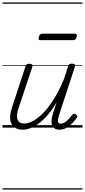

<svg xmlns="http://www.w3.org/2000/svg" viewBox="-20 -1030 686 1550"><path d="M164 17Q123 17 96 -2.5Q69 -22 63 -62.5Q57 -103 78 -166L186 -494Q190 -506 196.5 -510.5Q203 -515 216 -515Q233 -515 239 -509Q245 -503 241 -491L131 -161Q117 -120 117.5 -91Q118 -62 132.5 -47.5Q147 -33 177 -33Q208 -33 246 -53Q284 -73 326 -115Q368 -157 411.5 -225Q455 -293 496 -391L530 -495Q534 -508 540 -512Q546 -516 560 -516Q576 -516 582.5 -510.5Q589 -505 585 -493L458 -105Q450 -80 448 -63.5Q446 -47 452 -39.5Q458 -32 470 -32Q487 -32 504 -43Q521 -54 536.5 -70.5Q552 -87 564 -103Q570 -111 577 -112Q584 -113 592 -107Q602 -100 603.5 -93.5Q605 -87 600 -80Q588 -62 567.5 -39.5Q547 -17 519.5 0Q492 17 460 17Q436 17 421.5 7.5Q407 -2 400.5 -18.5Q394 -35 396 -58Q398 -81 406 -109L437 -206Q402 -144 365 -101.5Q328 -59 292.5 -33Q257 -7 224 5Q191 17 164 17ZM307 -706Q294 -706 292 -712.5Q290 -719 293 -731Q297 -744 303 -751Q309 -758 321 -758H585Q597 -758 599.5 -751Q602 -744 598 -731Q595 -718 588.5 -712Q582 -706 571 -706ZM0 490H646V500H0ZM0 -20H646V0H0ZM0 -505H646V-500H0ZM0 -1010H646V-1000H0Z"/></svg>

Font: Playwrite AU TAS Guides
Style: Regular
Weight: 400
Designer: Veronika Burian, José Scaglione
Foundry: TypeTogether
Version: Version 1.003